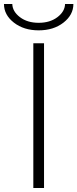

<svg xmlns="http://www.w3.org/2000/svg" viewBox="-46 -948 390 968"><path d="M-26 -928H16Q17 -890 54.5 -861.5Q92 -833 149 -833Q206 -833 243.5 -861.5Q281 -890 282 -928H324Q324 -873 274 -834Q224 -795 149 -795Q74 -795 24 -834Q-26 -873 -26 -928ZM122 0V-730H176V0Z"/></svg>

Font: M PLUS 1p Light
Style: Regular
Weight: 300
Version: Version 1.061